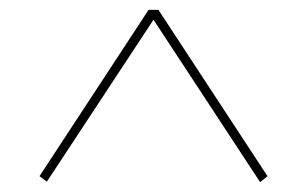

<svg xmlns="http://www.w3.org/2000/svg" viewBox="-20 -764 622 389"><path d="M75 -396 60 -407 281 -744H301L522 -407L507 -395L291 -724Z"/></svg>

Font: Display Extralight
Style: Regular
Weight: 200
Designer: Latin by Veronika Burian and Jose Scaglione. Greek by Irene Vlachou. Cyrillic by Vera Evstafieva.
Foundry: TypeTogether
Version: Version 3.002